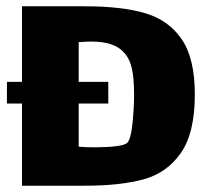

<svg xmlns="http://www.w3.org/2000/svg" viewBox="-20 -590 669 610"><path d="M599 -290Q599 -168 555 -104.5Q511 -41 437 -20.5Q363 0 250 0H50V-261H2V-330H50V-570H250Q367 -570 441.5 -548Q516 -526 557.5 -465Q599 -404 599 -290ZM406 -290Q406 -343 398.5 -374.5Q391 -406 372 -425Q342 -458 269 -458Q256 -458 230 -456V-330H324V-261H230V-124Q247 -122 283 -122Q320 -122 348.5 -125.5Q377 -129 384 -136Q396 -148 401 -198Q406 -248 406 -290Z"/></svg>

Font: Lalezar
Style: Regular
Weight: 400
Designer: Borna Izadpanah
Foundry: Borna Izadpanah
Version: Version 1.004